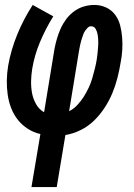

<svg xmlns="http://www.w3.org/2000/svg" viewBox="-20 -540 540 775"><path d="M107 215 143 1Q116 -5 92.5 -20Q69 -35 52 -56.5Q35 -78 25 -104Q15 -130 11 -158.5Q7 -187 7.5 -216Q8 -245 13 -275Q24 -338 49.5 -400.5Q75 -463 112 -520L195 -474Q164 -424 141.5 -370.5Q119 -317 110 -262Q106 -237 105.5 -212Q105 -187 109.5 -163.5Q114 -140 126 -119Q138 -98 158 -87L200 -343Q204 -364 210 -384.5Q216 -405 225 -425Q234 -445 247.5 -463Q261 -481 279.5 -494.5Q298 -508 319 -514Q340 -520 361 -520Q387 -520 409 -509.5Q431 -499 445 -480Q459 -461 465 -437.5Q471 -414 473 -389Q475 -364 473.5 -338.5Q472 -313 467 -288Q462 -257 454 -225.5Q446 -194 433.5 -164Q421 -134 402.5 -105.5Q384 -77 360 -53.5Q336 -30 305.5 -15Q275 0 244 5L209 215ZM259 -91Q277 -100 292 -116Q307 -132 318 -149.5Q329 -167 338 -186Q347 -205 352.5 -224.5Q358 -244 363 -263.5Q368 -283 371 -303Q373 -315 374 -327.5Q375 -340 376 -352.5Q377 -365 376.5 -377Q376 -389 374 -401Q372 -413 366 -423.5Q360 -434 347 -434Q340 -434 334 -428Q328 -422 323.5 -415.5Q319 -409 316.5 -402Q314 -395 311.5 -387.5Q309 -380 307 -373Q305 -366 303.5 -358.5Q302 -351 300.5 -343.5Q299 -336 298 -329Z"/></svg>

Font: Iosevka Curly Semibold
Style: Italic
Weight: 600
Italic angle: -9°
Monospace: yes
Designer: Belleve Invis
Foundry: Belleve Invis
Version: Version 22.1.2; ttfautohint (v1.8.4)